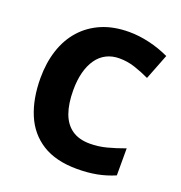

<svg xmlns="http://www.w3.org/2000/svg" viewBox="-132 -837 907 961"><g transform="rotate(20 321.5 -357.0)"><path d="M394 -583Q355 -583 324.5 -567.5Q294 -552 273 -522Q252 -492 241 -450Q230 -408 230 -355Q230 -283 248 -233Q266 -183 303.5 -157Q341 -131 399 -131Q444 -131 488 -142.5Q532 -154 581 -172V-28Q534 -8 486 1Q438 10 382 10Q269 10 196.5 -35.5Q124 -81 89.5 -163.5Q55 -246 55 -356Q55 -437 77 -504.5Q99 -572 142.5 -621Q186 -670 249 -697Q312 -724 395 -724Q447 -724 502.5 -711Q558 -698 609 -674L556 -538Q516 -557 476 -570Q436 -583 394 -583Z"/></g></svg>

Font: Noto Sans Devanagari ExtraBold
Style: Regular
Weight: 800
Version: Version 2.003